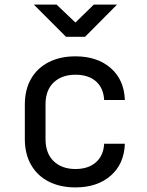

<svg xmlns="http://www.w3.org/2000/svg" viewBox="-20 -805 640 835"><path d="M308 10Q242 10 192.5 -15Q143 -40 115.5 -87.5Q88 -135 88 -200V-350Q88 -416 115.5 -463Q143 -510 192.5 -535Q242 -560 308 -560Q403 -560 461.5 -509Q520 -458 523 -370H433Q430 -423 397 -451.5Q364 -480 308 -480Q249 -480 213.5 -446.5Q178 -413 178 -351V-200Q178 -138 213.5 -104Q249 -70 308 -70Q364 -70 397 -99Q430 -128 433 -180H523Q520 -92 461.5 -41Q403 10 308 10ZM267 -645 127 -785H226L308 -707L388 -785H489L350 -645Z"/></svg>

Font: JetBrains Mono
Style: Regular
Weight: 400
Monospace: yes
Designer: Philipp Nurullin, Konstantin Bulenkov
Foundry: JetBrains
Version: Version 2.305